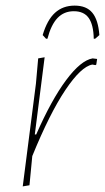

<svg xmlns="http://www.w3.org/2000/svg" viewBox="-20 -660 374 684"><path d="M326 -450 323 -430 320 -428 309 -430Q269 -423 213 -339.5Q157 -256 95 -104L85 0L61 4L108 -362L116 -452L139 -456L104 -181H109Q163 -304 215.5 -374.5Q268 -445 310 -452ZM132 -535Q148 -589 176 -614.5Q204 -640 246 -640Q288 -640 309 -614.5Q330 -589 334 -535L319 -522H314Q313 -572 296 -596Q279 -620 243 -620Q208 -620 185 -596Q162 -572 149 -522H144Z"/></svg>

Font: Luna Sans Thin
Style: Italic
Weight: 250
Italic angle: -7°
Designer: Juan Pablo del Peral
Foundry: Huerta Tipografica
Version: Version 2.001; ttfautohint (v1.5)